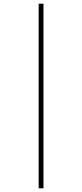

<svg xmlns="http://www.w3.org/2000/svg" viewBox="-20 -852 443 1038"><path d="M189 -832V166H215V-832Z"/></svg>

Font: Noto Sans Gurmukhi UI ExtraCondensed Thin
Style: Regular
Weight: 100
Width: 2
Designer: Jelle Bosma - Monotype Design Team
Foundry: Monotype Imaging Inc.
Version: Version 2.004